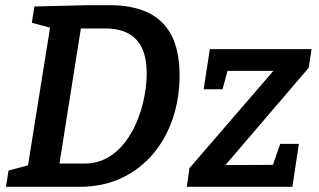

<svg xmlns="http://www.w3.org/2000/svg" viewBox="-20 -722 1231 742"><path d="M404 -702Q492 -702 552.5 -673Q613 -644 643.5 -584Q674 -524 674 -430Q674 -344 648.5 -266.5Q623 -189 573 -129Q523 -69 451 -34.5Q379 0 285 0H3L13 -63L104 -87L86 -69L176 -631L189 -611L103 -634L113 -697L320 -702ZM306 -90Q356 -90 395.5 -112.5Q435 -135 463.5 -172.5Q492 -210 510.5 -256Q529 -302 538 -349.5Q547 -397 547 -438Q547 -495 530 -533.5Q513 -572 477 -592Q441 -612 385 -612H273L296 -634L206 -66L192 -90ZM1135 -166 1110 0H702L712 -72L1059 -474L1073 -448H830L867 -476L840 -377H767L791 -532H1184L1173 -460L822 -50V-84L1059 -85L1022 -49L1063 -166Z"/></svg>

Font: Bitter Thin SemiBold
Style: Italic
Weight: 600
Italic angle: -9°
Version: Version 2.002